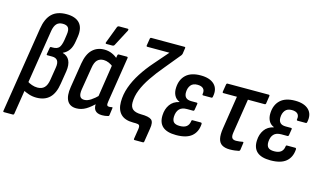

<svg xmlns="http://www.w3.org/2000/svg" viewBox="-106 -1019 2551 1517"><g transform="rotate(15 1170.0 -260.0)"><path d="M1 185Q-8 185 -6 175L105 -526Q118 -610 160 -650.5Q202 -691 279 -691Q352 -691 386.5 -653.5Q421 -616 410 -542L404 -504Q397 -457 378 -429.5Q359 -402 329 -389V-387Q368 -377 384.5 -343Q401 -309 393 -255L376 -149Q364 -69 324.5 -30.5Q285 8 217 8Q185 8 156 -1.5Q127 -11 105 -23L117 -100Q136 -87 159 -79Q182 -71 205 -71Q241 -71 261.5 -92Q282 -113 289 -159L305 -259Q312 -300 299 -319Q286 -338 255 -338H216Q207 -338 209 -347L218 -399Q219 -408 227 -408H241Q275 -408 291 -425Q307 -442 315 -491L321 -532Q328 -574 315.5 -592Q303 -610 270 -610Q237 -610 219.5 -591Q202 -572 195 -532L83 175Q82 185 72 185Z M544 8Q491 8 469 -31Q447 -70 459 -144L491 -344Q504 -423 542.5 -460.5Q581 -498 640 -498Q674 -498 703.5 -485Q733 -472 753 -452L740 -381Q721 -398 699 -407.5Q677 -417 656 -417Q624 -417 604.5 -397.5Q585 -378 578 -332L548 -149Q542 -110 551.5 -91.5Q561 -73 587 -73Q612 -73 640 -91Q668 -109 703 -144L700 -79Q659 -36 622 -14Q585 8 544 8ZM755 8Q714 8 696.5 -14Q679 -36 686 -81L689 -101L687 -115L732 -409L742 -438L749 -479Q751 -490 759 -490H825Q835 -490 833 -479L775 -111Q771 -87 775 -79Q779 -71 791 -71Q798 -71 804 -72Q810 -73 815 -74Q822 -75 820 -66L812 -8Q811 1 801 2Q790 5 779 6.5Q768 8 755 8ZM642 -545Q637 -545 636 -549.5Q635 -554 637 -558L689 -695Q692 -701 696 -703Q700 -705 706 -705H774Q780 -705 781 -701Q782 -697 780 -691L709 -556Q704 -545 691 -545Z M1055 131Q1046 131 1048 120L1061 38Q1064 15 1057 7.5Q1050 0 1028 0H1008Q939 0 905.5 -34.5Q872 -69 872 -133Q872 -194 893.5 -254.5Q915 -315 953.5 -375Q992 -435 1043 -493L1142 -607H962Q952 -607 954 -617L963 -673Q965 -683 973 -683H1245Q1254 -683 1252 -673L1245 -626Q1244 -622 1242.5 -619.5Q1241 -617 1239 -613L1134 -485Q1081 -422 1042.5 -365Q1004 -308 983 -255.5Q962 -203 962 -152Q962 -115 983 -97.5Q1004 -80 1050 -79Q1115 -79 1137 -61Q1159 -43 1149 13L1132 120Q1131 131 1122 131Z M1360 8Q1285 8 1249.5 -23.5Q1214 -55 1217 -117Q1219 -167 1244.5 -203.5Q1270 -240 1319 -251V-253Q1290 -264 1276 -291Q1262 -318 1264 -354Q1267 -421 1308 -459.5Q1349 -498 1428 -498Q1503 -498 1540 -462Q1577 -426 1564 -362Q1563 -350 1554 -350H1487Q1478 -350 1480 -361Q1485 -389 1470 -404.5Q1455 -420 1422 -420Q1385 -420 1367.5 -397.5Q1350 -375 1349 -341Q1348 -312 1362.5 -297Q1377 -282 1408 -282H1451Q1461 -282 1459 -272L1451 -223Q1449 -213 1441 -213H1391Q1349 -213 1329 -191Q1309 -169 1307 -129Q1306 -98 1320.5 -83.5Q1335 -69 1370 -69Q1406 -69 1425 -84Q1444 -99 1448 -129Q1448 -139 1457 -139H1524Q1533 -139 1533 -128Q1529 -63 1487 -27.5Q1445 8 1360 8Z M1799 8Q1760 8 1736 -6.5Q1712 -21 1704.5 -53.5Q1697 -86 1705 -138L1747 -409H1637Q1628 -409 1629 -419L1639 -480Q1641 -490 1649 -490H1985Q1995 -490 1993 -479L1984 -419Q1983 -409 1973 -409H1837L1793 -129Q1788 -97 1797 -84Q1806 -71 1830 -71Q1844 -71 1858.5 -73Q1873 -75 1883 -77Q1892 -78 1890 -68L1882 -11Q1881 -3 1873 0Q1859 3 1840 5.5Q1821 8 1799 8Z M2132 8Q2057 8 2021.5 -23.5Q1986 -55 1989 -117Q1991 -167 2016.5 -203.5Q2042 -240 2091 -251V-253Q2062 -264 2048 -291Q2034 -318 2036 -354Q2039 -421 2080 -459.5Q2121 -498 2200 -498Q2275 -498 2312 -462Q2349 -426 2336 -362Q2335 -350 2326 -350H2259Q2250 -350 2252 -361Q2257 -389 2242 -404.5Q2227 -420 2194 -420Q2157 -420 2139.5 -397.5Q2122 -375 2121 -341Q2120 -312 2134.5 -297Q2149 -282 2180 -282H2223Q2233 -282 2231 -272L2223 -223Q2221 -213 2213 -213H2163Q2121 -213 2101 -191Q2081 -169 2079 -129Q2078 -98 2092.5 -83.5Q2107 -69 2142 -69Q2178 -69 2197 -84Q2216 -99 2220 -129Q2220 -139 2229 -139H2296Q2305 -139 2305 -128Q2301 -63 2259 -27.5Q2217 8 2132 8Z"/></g></svg>

Font: Sofia Sans Condensed SemiBold
Style: Italic
Weight: 600
Italic angle: -9°
Version: Version 4.100